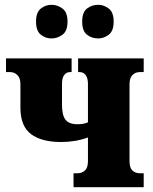

<svg xmlns="http://www.w3.org/2000/svg" viewBox="-20 -779 638 799"><path d="M389 -619Q362 -619 342 -634.5Q322 -650 322 -689Q322 -728 342 -743.5Q362 -759 389 -759Q412 -759 432.5 -743.5Q453 -728 453 -689Q453 -650 432.5 -634.5Q412 -619 389 -619ZM194 -619Q170 -619 150 -634.5Q130 -650 130 -689Q130 -728 150 -743.5Q170 -759 194 -759Q219 -759 240 -743.5Q261 -728 261 -689Q261 -650 240 -634.5Q219 -619 194 -619ZM286 0V-58H303Q321 -58 333.5 -69.5Q346 -81 346 -108V-207Q295 -188 234 -188Q153 -188 109 -221Q65 -254 65 -331V-428Q65 -454 52.5 -466.5Q40 -479 22 -479H5V-536H278V-479H271Q256 -479 247 -466.5Q238 -454 238 -430V-342Q238 -300 252.5 -281Q267 -262 302 -262Q312 -262 323.5 -263.5Q335 -265 346 -270V-430Q346 -454 336.5 -466.5Q327 -479 312 -479H305V-536H578V-479H562Q543 -479 531 -466.5Q519 -454 519 -428V-108Q519 -81 531 -69.5Q543 -58 562 -58H578V0Z"/></svg>

Font: Noto Serif Condensed Black
Style: Regular
Weight: 900
Width: 3
Designer: Monotype Design Team
Foundry: Monotype Imaging Inc.
Version: Version 2.015; ttfautohint (v1.8.4.7-5d5b)